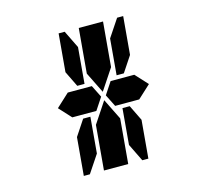

<svg xmlns="http://www.w3.org/2000/svg" viewBox="-103 -974 1021 948"><g transform="rotate(-15 408.0 -500.0)"><path d="M582 -562 640 -499 574 -438H546H510H451L420 -500L461 -562H520H557ZM513 -766 573 -856H604L587 -662L534 -582H497ZM366 -731 377 -856H501L490 -731L481 -628L410 -521L357 -628ZM559 -338 542 -144H511L467 -234L483 -418H520ZM365 -562 396 -500 355 -438H296H259H232L175 -500L242 -562H269H306ZM303 -234 243 -144H212L229 -338L282 -418H319ZM450 -269 439 -144H315L326 -269L335 -372L406 -479L459 -372ZM257 -662 274 -856H305L349 -766L333 -582H296Z"/></g></svg>

Font: DSEG14 Classic
Style: Bold Italic
Weight: 700
Italic angle: -5°
Designer: Keshikan(Twitter:@keshinomi_88pro)
Version: Version 0.46